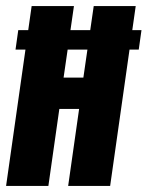

<svg xmlns="http://www.w3.org/2000/svg" viewBox="-22 -611 485 631"><path d="M-2 0 82 -591H221L187 -356H252L286 -591H424L340 0H202L238 -253H173L137 0ZM29 -448 38 -512H443L434 -448Z"/></svg>

Font: Alumni Sans ExtraBold
Style: Italic
Weight: 800
Italic angle: -8°
Designer: Robert E. Leuschke
Foundry: Robert E. Leuschke
Version: Version 1.016